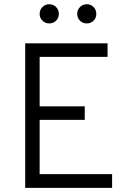

<svg xmlns="http://www.w3.org/2000/svg" viewBox="-20 -910 634 930"><path d="M102 0V-700H501V-634.5H172V-395H390.5V-329.5H172V-66.5H523V0ZM400 -796.5Q381 -796.5 367.5 -809.8Q354 -823 354 -842.5Q354 -862.5 367.5 -876Q381 -889.5 400 -889.5Q420 -889.5 433.2 -876Q446.5 -862.5 446.5 -842.5Q446.5 -823 433.2 -809.8Q420 -796.5 400 -796.5ZM218.5 -796.5Q199.5 -796.5 185.8 -809.8Q172 -823 172 -842.5Q172 -862.5 185.8 -876Q199.5 -889.5 218.5 -889.5Q238 -889.5 251.5 -876Q265 -862.5 265 -842.5Q265 -823 251.5 -809.8Q238 -796.5 218.5 -796.5Z"/></svg>

Font: Overpass Light
Style: Regular
Weight: 300
Designer: Delve Withrington, Dave Bailey, Thomas Jockin
Foundry: Delve Fonts LLC
Version: Version 4.000; ttfautohint (v1.8.3)